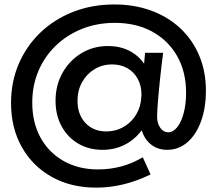

<svg xmlns="http://www.w3.org/2000/svg" viewBox="-20 -711 975 866"><path d="M442.4 -35.2Q380.4 -35.2 332.5 -63.5Q284.7 -91.8 257.6 -141.8Q230.5 -191.9 230.5 -256.3Q230.5 -326.2 261.7 -382.1Q293 -438 346.7 -470.7Q400.4 -503.4 467.3 -503.4Q520 -503.4 561.8 -482.7Q603.5 -461.9 629.9 -423.8L634.3 -472.7H715.8Q712.4 -446.8 708.5 -414.8Q704.6 -382.8 701.2 -348.6Q697.8 -314.5 694.8 -282.5Q691.9 -250.5 690.2 -224.9Q688.5 -199.2 688.5 -184.6Q688.5 -154.8 702.9 -134.5Q717.3 -114.3 738.3 -114.3Q761.2 -114.3 779.8 -137.9Q798.3 -161.6 808.8 -202.1Q819.3 -242.7 819.3 -292.5Q819.3 -387.2 779.1 -458Q738.8 -528.8 666.5 -568.4Q594.2 -607.9 497.6 -607.9Q418 -607.9 350.1 -580.8Q282.2 -553.7 231.7 -505.1Q181.2 -456.5 153.3 -390.9Q125.5 -325.2 125.5 -248Q125.5 -158.2 162.8 -90.3Q200.2 -22.5 267.3 15.4Q334.5 53.2 422.9 53.2Q531.2 53.2 624 -1.5L659.2 75.7Q538.1 135.3 413.6 135.3Q300.3 135.3 213.6 86.9Q127 38.6 78.4 -47.6Q29.8 -133.8 29.8 -246.6Q29.8 -342.3 64.7 -423.3Q99.6 -504.4 162.6 -564.5Q225.6 -624.5 310.5 -657.7Q395.5 -690.9 495.6 -690.9Q586.9 -690.9 662.8 -662.8Q738.8 -634.8 793.9 -582.8Q849.1 -530.8 878.9 -459.5Q908.7 -388.2 908.7 -302.2Q908.7 -223.6 886.5 -163.3Q864.3 -103 825 -69.1Q785.6 -35.2 734.4 -35.2Q692.4 -35.2 662.4 -58.3Q632.3 -81.5 619.1 -123.5Q587.9 -81.1 542.5 -58.1Q497.1 -35.2 442.4 -35.2ZM459.5 -118.2Q499 -118.2 532 -135.5Q564.9 -152.8 586.9 -183.3Q608.9 -213.9 615.2 -252.4L618.2 -282.7Q618.2 -324.2 601.3 -355.2Q584.5 -386.2 554.7 -403.3Q524.9 -420.4 485.4 -420.4Q441.4 -420.4 406 -398.7Q370.6 -377 350.1 -340.1Q329.6 -303.2 329.6 -256.3Q329.6 -194.3 365.5 -156.2Q401.4 -118.2 459.5 -118.2Z"/></svg>

Font: Kumbh Sans SemiBold
Style: Regular
Weight: 600
Version: Version 1.005